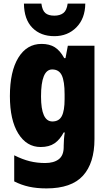

<svg xmlns="http://www.w3.org/2000/svg" viewBox="-20 -807 600 1067"><path d="M211 -563Q255 -563 284.5 -544.5Q314 -526 337 -484H344L357 -553H505V-34Q505 99 441 169.5Q377 240 238 240Q184 240 141 230.5Q98 221 59 201V56Q105 79 145.5 89Q186 99 231 99Q279 99 306.5 78Q334 57 334 10V3Q334 -12 335.5 -33Q337 -54 340 -71H334Q313 -31 283 -10.5Q253 10 206 10Q128 10 81.5 -65Q35 -140 35 -273Q35 -410 82 -486.5Q129 -563 211 -563ZM270 -421Q208 -421 208 -271Q208 -132 271 -132Q308 -132 323.5 -162Q339 -192 339 -256V-283Q339 -355 323.5 -388Q308 -421 270 -421ZM454 -787Q453 -704 404.5 -655Q356 -606 282 -606Q206 -606 160 -652.5Q114 -699 113 -787H210Q215 -749 232 -734.5Q249 -720 282 -720Q313 -720 332 -734.5Q351 -749 356 -787Z"/></svg>

Font: Noto Sans Myanmar UI Condensed Black
Style: Regular
Weight: 900
Width: 3
Designer: Monotype Design Team
Foundry: Monotype Imaging Inc.
Version: Version 2.103; ttfautohint (v1.8.4.7-5d5b)